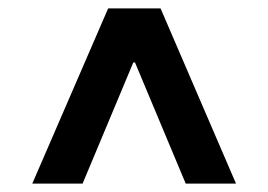

<svg xmlns="http://www.w3.org/2000/svg" viewBox="-20 -579 640 458"><path d="M423 -141 302 -430H298L177 -141H57L238 -559H363L543 -141Z"/></svg>

Font: CMG Sans
Style: Bold
Weight: 700
Designer: Julieta Ulanovsky
Foundry: Julieta Ulanovsky
Version: Version 7.200